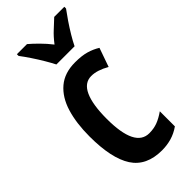

<svg xmlns="http://www.w3.org/2000/svg" viewBox="-247 -814 873 873"><g transform="rotate(-45 189.0 -378.0)"><path d="M227 10Q127 10 82.5 -58.5Q38 -127 38 -268Q38 -353 57.5 -417Q77 -481 119.5 -517Q162 -553 230 -553Q273 -553 302 -544.5Q331 -536 355 -521L323 -430Q276 -457 238 -457Q194 -457 172 -409Q150 -361 150 -269Q150 -86 241 -86Q270 -86 294 -95Q318 -104 345 -123V-26Q318 -7 288.5 1.5Q259 10 227 10ZM163 -606Q153 -626 137 -653Q121 -680 103 -707Q85 -734 69 -755V-766H134Q152 -751 176 -727Q200 -703 221 -676Q244 -706 265.5 -725.5Q287 -745 309 -766H374V-755Q359 -735 341 -708.5Q323 -682 306.5 -654.5Q290 -627 280 -606Z"/></g></svg>

Font: Noto Sans Gurmukhi ExtraCondensed SemiBold
Style: Regular
Weight: 600
Width: 2
Designer: Jelle Bosma - Monotype Design Team
Foundry: Monotype Imaging Inc.
Version: Version 2.004; ttfautohint (v1.8.4.7-5d5b)